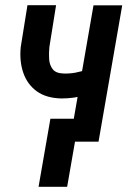

<svg xmlns="http://www.w3.org/2000/svg" viewBox="-20 -549 511 744"><path d="M453.6 -528.3 361.8 0H250.5L342.3 -528.3ZM362.8 -294.9 354 -198.7Q333.5 -188.5 311.3 -181.2Q289.1 -173.8 265.6 -170.7Q242.2 -167.5 218.8 -167.5Q159.7 -168.5 122.8 -195.1Q85.9 -221.7 70.3 -266.8Q54.7 -312 60.5 -367.7L86.4 -528.8H197.3L171.4 -367.2Q168.9 -343.3 170.4 -320.1Q171.9 -296.9 184.1 -281Q196.3 -265.1 225.6 -264.2Q250 -263.2 272.9 -267.6Q295.9 -272 318.4 -279.8Q340.8 -287.6 362.8 -294.9ZM286.1 -88.9 240.2 174.8H129.4L175.3 -88.9Z"/></svg>

Font: Roboto Condensed Medium
Style: Italic
Weight: 500
Italic angle: -12°
Designer: Christian Robertson
Foundry: Google
Version: Version 3.0; 2020